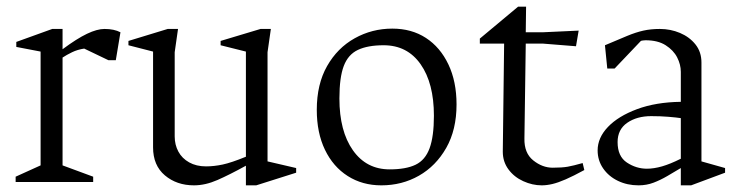

<svg xmlns="http://www.w3.org/2000/svg" viewBox="-20 -547 2224 577"><path d="M27 0V-16L102 -50V-392L29 -406V-421L137 -460H168V-399Q211 -431 241.5 -445.5Q272 -460 294 -460Q323 -460 342 -450L328 -366H306L233 -401Q213 -398 196.5 -390Q180 -382 168 -374V-50L260 -16V0Z M563 10Q511 10 475.5 -20Q440 -50 440 -104V-392L366 -411V-424L484 -460H515L505 -390V-137Q505 -112 516 -91.5Q527 -71 548.5 -59Q570 -47 599 -47Q623 -47 649 -52.5Q675 -58 719 -76V-392L643 -411V-424L763 -460H794L784 -390V-62L870 -42V-28L750 10H719V-49Q670 -22 633.5 -6Q597 10 563 10Z M1126 10Q1069 10 1025 -18Q981 -46 956.5 -97Q932 -148 932 -217Q932 -294 963 -348.5Q994 -403 1046 -432Q1098 -461 1159 -461Q1217 -461 1260 -433Q1303 -405 1327.5 -353.5Q1352 -302 1352 -233Q1352 -157 1321 -102.5Q1290 -48 1239 -19Q1188 10 1126 10ZM1151 -38Q1200 -38 1229 -52Q1258 -66 1271 -101.5Q1284 -137 1284 -199Q1284 -297 1244 -354Q1204 -411 1133 -411Q1085 -411 1055.5 -397Q1026 -383 1013 -348.5Q1000 -314 1000 -251Q1000 -153 1040.5 -95.5Q1081 -38 1151 -38Z M1608 10Q1580 10 1552.5 -2.5Q1525 -15 1508 -38Q1491 -61 1491 -91L1495 -416H1422V-431L1537 -527H1561L1560 -450H1611L1719 -455L1711 -408L1611 -416H1560L1556 -131Q1555 -87 1582.5 -65Q1610 -43 1641 -43Q1669 -43 1686 -46Q1703 -49 1731 -57L1736 -36Q1703 -18 1680 -8Q1657 2 1640 6Q1623 10 1608 10Z M1899 10Q1865 10 1837 -3.5Q1809 -17 1792.5 -41Q1776 -65 1776 -95Q1776 -133 1807 -165.5Q1838 -198 1894.5 -219Q1951 -240 2026 -241V-331Q2026 -353 2015 -374.5Q2004 -396 1980.5 -411Q1957 -426 1920 -426Q1919 -426 1913.5 -425.5Q1908 -425 1906 -424L1827 -341H1805L1798 -411Q1838 -428 1864.5 -439Q1891 -450 1913.5 -455Q1936 -460 1963 -460Q1995 -460 2023.5 -448Q2052 -436 2070 -413.5Q2088 -391 2088 -359V-62L2159 -42V-28L2057 10H2026V-42Q2006 -30 1985.5 -18Q1965 -6 1944 2Q1923 10 1899 10ZM1924 -40Q1945 -40 1969.5 -47Q1994 -54 2026 -70V-192Q2013 -194 1989 -196Q1965 -198 1937 -198Q1894 -198 1865 -178Q1836 -158 1836 -120Q1836 -77 1864 -58.5Q1892 -40 1924 -40Z"/></svg>

Font: Ancizar Serif Light
Style: Regular
Weight: 300
Designer: Cesar Puertas, Viviana Monsalve, Julian Moncada, Julian Prieto, Jose Castro, Felipe Aragon, Mariel Hernandez, Sara Alarc
Version: Version 8.100